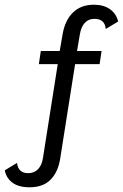

<svg xmlns="http://www.w3.org/2000/svg" viewBox="-83 -613 521 814"><path d="M42 181Q-3.8 181 -30.2 161.5Q-56.5 141.9 -62.8 109.1L-10.9 77.6Q-6 121.1 36.7 121.1Q62.6 121.1 78.6 103.9Q94.6 86.7 99 57.6L161.8 -341H81.7L90 -396.7H187.3L166.2 -373.8L182.4 -467.9Q192.8 -527.5 226.6 -560.2Q260.4 -593 315.1 -593Q356.9 -593 383.6 -573.8Q410.3 -554.6 417.8 -521.7L365.3 -490.2Q361.6 -533.1 317.3 -533.1Q292 -533.1 276.5 -516.1Q261 -499.1 256 -469.6L239.9 -375.2L225.5 -396.7H347.6L339.3 -341H235.4L172.2 59.4Q163.4 115.9 131.7 148.4Q100.1 181 42 181Z"/></svg>

Font: Rokkitt SemiBold
Style: Italic
Weight: 600
Italic angle: -9°
Designer: Vernon Adams
Foundry: Vernon Adams
Version: Version 3.103